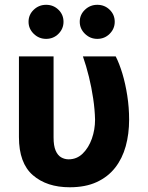

<svg xmlns="http://www.w3.org/2000/svg" viewBox="-20 -785 629 815"><path d="M60.4 -545.5H207.4V-201.7Q207.4 -166.2 216.1 -146Q224.8 -125.7 239.5 -117.2Q254.3 -108.7 271.3 -108.7Q306.1 -108.7 331.1 -133.2Q356.2 -157.7 369.9 -196.2Q383.5 -234.7 383.5 -277Q382.5 -320.3 375.5 -367Q368.6 -413.7 357.4 -459.3Q346.2 -505 332 -545.5H471.2Q486.5 -515.6 499.5 -472.7Q512.4 -429.7 520.2 -379.3Q528.1 -328.8 528.1 -277Q528.1 -216.6 513.7 -164.4Q499.3 -112.2 468.8 -73.2Q438.2 -34.1 390.4 -12.1Q342.7 9.9 275.9 9.9Q178.6 9.9 119.5 -41.4Q60.4 -92.7 60.4 -203.1ZM175.8 -620Q145.2 -620 123.2 -641.5Q101.2 -663 101.2 -692.5Q101.2 -722.7 123.2 -743.6Q145.2 -764.6 175.8 -764.6Q206.7 -764.6 228.2 -743.6Q249.6 -722.7 249.6 -692.5Q249.6 -663 228.2 -641.5Q206.7 -620 175.8 -620ZM393.1 -620Q362.6 -620 340.6 -641.5Q318.5 -663 318.5 -692.5Q318.5 -722.7 340.6 -743.6Q362.6 -764.6 393.1 -764.6Q424 -764.6 445.5 -743.6Q467 -722.7 467 -692.5Q467 -663 445.5 -641.5Q424 -620 393.1 -620Z"/></svg>

Font: InterMG
Style: Bold
Weight: 700
Designer: Rasmus Andersson
Foundry: rsms
Version: Version 3.019;December 26, 2023;FontCreator 15.0.0.2955 64-b